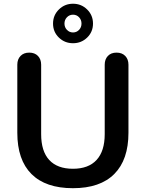

<svg xmlns="http://www.w3.org/2000/svg" viewBox="-20 -989 773 1018"><path d="M71.8 -285.2V-646Q71.8 -674.8 88.9 -692.4Q106 -710 135 -710Q164.1 -710 181.2 -692.4Q198.2 -674.8 198.2 -646V-277.8Q198.2 -187 241.2 -140.6Q284.2 -94.2 366.7 -94.2Q449.2 -94.2 492.2 -141.1Q535.2 -188 535.2 -277.8V-646Q535.2 -674.8 552 -692.4Q568.8 -710 597.9 -710Q627 -710 644 -692.4Q661.1 -674.8 661.1 -646V-285.2Q661.1 -142.1 586.2 -66.7Q511.2 8.8 366.7 8.8Q222.2 8.8 147 -66.2Q71.8 -141.1 71.8 -285.2ZM399.2 -830.6Q412.1 -844.2 412.1 -864Q412.1 -883.8 399.2 -897.5Q386.2 -911.1 367.2 -911.1Q348.1 -911.1 335 -897.5Q321.8 -883.8 321.8 -864Q321.8 -844.2 335 -830.6Q348.1 -816.9 367.2 -816.9Q386.2 -816.9 399.2 -830.6ZM292.2 -789.8Q261.2 -819.8 261.2 -864Q261.2 -908.2 292.2 -938.7Q323.2 -969.2 367.2 -969.2Q411.1 -969.2 442.1 -938.7Q473.1 -908.2 473.1 -864Q473.1 -819.8 442.1 -789.8Q411.1 -759.8 367.2 -759.8Q323.2 -759.8 292.2 -789.8Z"/></svg>

Font: Nunito-Bold
Style: Bold
Weight: 700
Designer: Vernon Adams
Foundry: newtypography
Version: Version 3.000